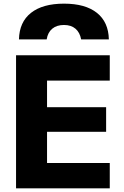

<svg xmlns="http://www.w3.org/2000/svg" viewBox="-20 -1033 678 1053"><path d="M331 -1013Q448 -1013 511.5 -962.5Q575 -912 577 -817H425Q418 -855 394 -875.5Q370 -896 331 -896Q291 -896 266.5 -875.5Q242 -855 236 -817H84Q86 -912 150 -962.5Q214 -1013 331 -1013ZM68 0V-730H582V-591H238V-445H562V-310H238V-139H582V0Z"/></svg>

Font: M PLUS 2 ExtraBold
Style: Regular
Weight: 800
Version: Version 1.001